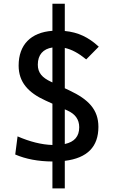

<svg xmlns="http://www.w3.org/2000/svg" viewBox="-20 -870 626 1046"><path d="M265.6 156.2H333V6.3C456.1 -8.8 516.1 -70.8 516.1 -178.7C516.1 -273.4 461.4 -328.6 358.9 -377L333 -389.2V-608.9C370.6 -600.6 407.2 -581.1 449.7 -546.4L518.1 -615.7C461.9 -667.5 405.3 -694.3 333 -701.2V-849.6H265.6V-702.1C147.9 -693.8 81.5 -626 81.5 -512.7C81.5 -422.9 133.3 -365.2 228 -322.3L265.6 -305.2V-80.1C205.6 -82 142.6 -98.1 75.7 -127L63 -28.3C120.6 -3.4 188 9.3 265.6 9.8ZM265.6 -420.9 257.3 -424.8C210.4 -446.8 186 -472.7 186 -517.6C186 -571.8 214.8 -603.5 265.6 -611.3ZM333 -85.4V-274.4L348.1 -267.6C389.2 -249 411.6 -219.7 411.6 -176.8C411.6 -127 385.7 -96.7 333 -85.4Z"/></svg>

Font: CaskaydiaCove Nerd Font
Style: Regular
Weight: 400
Designer: Aaron Bell
Foundry: Saja Typeworks
Version: Version 2111.1;Nerd Fonts 2.3.3